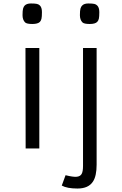

<svg xmlns="http://www.w3.org/2000/svg" viewBox="-20 -859 707 1111"><path d="M167 -720.2Q134.3 -720.2 125 -729.5Q110.4 -744.6 110.4 -771.2Q110.4 -797.9 113.5 -809.3Q116.7 -820.8 123 -827.1Q134.8 -838.9 158.9 -838.9Q183.1 -838.9 193.6 -836.4Q204.1 -834 210.9 -827.1Q222.7 -815.4 222.7 -788.8Q222.7 -762.2 220 -750.7Q217.3 -739.3 210.9 -732.4Q198.7 -720.2 167 -720.2ZM127.4 -581.1H207.5V0H128.4ZM499 -720.2Q466.3 -720.2 457 -729.5Q442.4 -744.6 442.4 -771.2Q442.4 -797.9 445.6 -809.3Q448.7 -820.8 455.6 -827.1Q466.8 -838.9 491 -838.9Q515.1 -838.9 525.6 -836.4Q536.1 -834 542.5 -827.1Q554.7 -815.4 554.7 -788.8Q554.7 -762.2 552 -750.7Q549.3 -739.3 542.5 -732.4Q530.8 -720.2 499 -720.2ZM359.4 154.8Q403.8 166 424.1 163.8Q444.3 161.6 452.4 147.5Q460.4 133.3 460.4 101.6V-581.1H539.1V94.2Q539.1 159.2 518.1 191.4Q492.2 231.9 428.2 231.9Q368.2 231.9 337.4 214.8Z"/></svg>

Font: Armata
Style: Regular
Weight: 400
Designer: Viktoriya Grabowska
Foundry: Viktoriya Grabowska
Version: Version 1.002